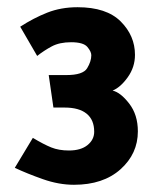

<svg xmlns="http://www.w3.org/2000/svg" viewBox="-20 -791 465 532"><path d="M195 -771Q275 -771 314.5 -731.5Q354 -692 354 -639Q354 -605 334 -577Q314 -549 292 -540Q314 -535 338 -504Q362 -473 362 -427Q362 -365 314 -322Q266 -279 185 -279Q143 -279 99 -294.5Q55 -310 21 -326L71 -409Q101 -391 122 -382.5Q143 -374 171 -374Q204 -374 222.5 -389Q241 -404 241 -426Q241 -459 220 -476Q199 -493 159 -493H128L115 -583H164Q210 -583 221.5 -602Q233 -621 233 -638Q233 -648 222 -661Q211 -674 177 -674Q145 -674 123.5 -662.5Q102 -651 83 -636L36 -717Q73 -741 111 -756Q149 -771 195 -771Z"/></svg>

Font: Palanquin Dark
Style: Regular
Weight: 400
Designer: Pria Ravichandran
Version: Version 1.001